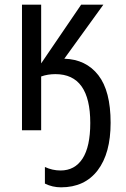

<svg xmlns="http://www.w3.org/2000/svg" viewBox="-20 -557 540 821"><path d="M172 228V157Q204 172 239 172Q300 172 333 121Q366 70 366 -31Q366 -240 217 -240Q184 -240 156 -230V0H74V-537H156V-286L327 -537H422L255 -306Q348 -303 400.5 -235.5Q453 -168 453 -32Q453 99 397.5 171.5Q342 244 241 244Q204 244 172 228Z"/></svg>

Font: Noto Sans Mono UI Cond
Style: Regular
Weight: 400
Width: 3
Monospace: yes
Designer: Monotype Design team
Foundry: Monotype Imaging Inc.
Version: Version 1.000